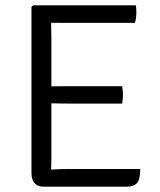

<svg xmlns="http://www.w3.org/2000/svg" viewBox="-20 -703 602 723"><path d="M98.5 -677 104.5 -683H172.5V-620Q172.5 -599 173 -587.5Q173.5 -576 173.5 -555.5V-102.5Q173.5 -92.5 173 -83.8Q172.5 -75 172.5 -64V0H142.5Q122.5 0 110.5 -13.2Q98.5 -26.5 98.5 -50.5ZM440 -378.5Q441.5 -370 442.2 -361Q443 -352 443 -346Q443 -339.5 442.2 -330.5Q441.5 -321.5 440 -313H233Q222 -313 207.5 -313.2Q193 -313.5 177.2 -313.8Q161.5 -314 147 -314V-377.5Q161.5 -377.5 177.2 -377.8Q193 -378 207.5 -378.2Q222 -378.5 233 -378.5ZM491.5 -683Q493 -674 493.2 -666.2Q493.5 -658.5 493.5 -652Q493.5 -645.5 492.2 -635.8Q491 -626 488 -617H233Q222 -617 207.5 -617Q193 -617 177.2 -617.2Q161.5 -617.5 147 -618V-683ZM508 -66.5Q508 -27.5 496 -13.8Q484 0 456.5 0H147V-62.5Q166.5 -64 186.5 -65.2Q206.5 -66.5 234 -66.5Z"/></svg>

Font: Signika
Style: Regular
Weight: 300
Designer: Anna Giedry
Foundry: Anna Giedry
Version: Version 2.000